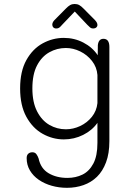

<svg xmlns="http://www.w3.org/2000/svg" viewBox="-20 -672 659 940"><path d="M308 247.5Q269 247.5 233.5 237.5Q198 227.5 170.2 208.5Q142.5 189.5 126.5 162.5Q110.5 135.5 110.5 102Q110.5 88 118.2 80.8Q126 73.5 138.5 73.5Q151.5 73.5 158.2 82.8Q165 92 169 104Q179.5 153.5 218.2 176.2Q257 199 310 199Q350.5 199 383.8 182.8Q417 166.5 437 128.8Q457 91 457 28V-70.5Q431 -33.5 387 -11.5Q343 10.5 292.5 10.5Q238 10.5 189 -16.8Q140 -44 109.2 -99.8Q78.5 -155.5 78.5 -239Q78.5 -323 109.2 -378Q140 -433 189 -459.8Q238 -486.5 292.5 -486.5Q344 -486.5 388.2 -463.5Q432.5 -440.5 458.5 -401.5L459 -451Q462.5 -482 486.5 -482Q515.5 -482 515.5 -442V19Q515.5 79 499.2 122.5Q483 166 454.8 193.5Q426.5 221 388.8 234.2Q351 247.5 308 247.5ZM302.5 -39Q338.5 -39 372.5 -55Q406.5 -71 429.8 -100Q453 -129 457 -167V-305Q454 -343.5 430.5 -373.5Q407 -403.5 372.8 -420.2Q338.5 -437 302.5 -437Q259 -437 221.8 -416.2Q184.5 -395.5 161.5 -352Q138.5 -308.5 138.5 -239Q138.5 -171.5 161.5 -126.8Q184.5 -82 221.8 -60.5Q259 -39 302.5 -39ZM445 -573.5Q457 -561 457 -550Q457 -542.5 451.2 -537.5Q445.5 -532.5 436 -532.5Q427.5 -532.5 421.5 -537.2Q415.5 -542 407.5 -550.5L346 -615.5L284 -550.5Q276 -541 270.2 -536.8Q264.5 -532.5 255.5 -532.5Q246.5 -532.5 241.2 -537.8Q236 -543 236 -551Q236 -562.5 246.5 -573.5L302.5 -630Q313.5 -641.5 323.2 -647Q333 -652.5 345.5 -652.5Q358.5 -652.5 368.2 -647Q378 -641.5 389 -630Z"/></svg>

Font: Sono Monospace Light
Style: Regular
Weight: 300
Version: Version 2.112